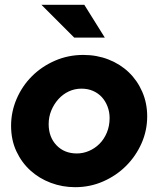

<svg xmlns="http://www.w3.org/2000/svg" viewBox="-20 -767 657 797"><path d="M26 0ZM26 -245Q26 -303 49 -356.5Q72 -410 112.5 -450.5Q153 -491 208 -515Q263 -539 326 -539Q382 -539 430.5 -520Q479 -501 514.5 -467Q550 -433 570.5 -386Q591 -339 591 -284Q591 -225 567.5 -172Q544 -119 503.5 -78.5Q463 -38 408.5 -14Q354 10 292 10Q239 10 191 -8Q143 -26 106.5 -59Q70 -92 48 -139Q26 -186 26 -245ZM299 -130Q325 -130 349.5 -140.5Q374 -151 393 -170Q412 -189 423.5 -216.5Q435 -244 435 -277Q435 -302 426.5 -324.5Q418 -347 403 -363.5Q388 -380 366.5 -389.5Q345 -399 318 -399Q290 -399 265.5 -387.5Q241 -376 222.5 -355.5Q204 -335 193 -308.5Q182 -282 182 -252Q182 -198 214.5 -164Q247 -130 299 -130ZM330 -747 415 -611H288L152 -747Z"/></svg>

Font: Rosa Sans Black
Style: Italic
Weight: 900
Italic angle: -12°
Designer: Pentagram / MCKL
Foundry: Pentagram / MCKL
Version: Version 1.005;September 16, 2019;FontCreator 11.5.0.2425 64-